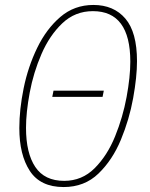

<svg xmlns="http://www.w3.org/2000/svg" viewBox="-20 -745 607 775"><path d="M533 -498Q533 -615 486 -670Q439 -725 357 -725Q280 -725 223.5 -676.5Q167 -628 130 -551.5Q93 -475 75.5 -389Q58 -303 58 -228Q58 -120 100.5 -55Q143 10 237 10Q321 10 377.5 -44.5Q434 -99 468 -181Q502 -263 517.5 -349Q533 -435 533 -498ZM85 -229Q85 -291 100 -371.5Q115 -452 147.5 -527Q180 -602 231.5 -651Q283 -700 355 -700Q506 -700 506 -496Q506 -435 491 -353.5Q476 -272 444.5 -194.5Q413 -117 362 -66Q311 -15 239 -15Q160 -15 122.5 -71Q85 -127 85 -229ZM394 -354 399 -379H196L191 -354Z"/></svg>

Font: Noto Sans Display SemiCondensed Thin
Style: Italic
Weight: 250
Width: 4
Designer: Monotype Design team
Foundry: Monotype Imaging Inc.
Version: 1.000